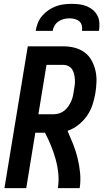

<svg xmlns="http://www.w3.org/2000/svg" viewBox="-20 -975 540 995"><path d="M3 0 124 -735H306Q337 -735 365.5 -728Q394 -721 417 -704.5Q440 -688 454 -663Q468 -638 474.5 -610Q481 -582 480 -551.5Q479 -521 474 -491Q469 -461 459 -431Q449 -401 430.5 -374.5Q412 -348 386 -327.5Q360 -307 330 -297Q345 -263 359 -228Q373 -193 382 -156Q391 -119 395 -79.5Q399 -40 393 0H280Q286 -39 282 -77Q278 -115 268 -151Q258 -187 244 -221Q230 -255 213 -287H163L116 0ZM179 -383H260Q274 -383 288.5 -388Q303 -393 314.5 -402.5Q326 -412 334.5 -424.5Q343 -437 349 -450.5Q355 -464 358 -478Q361 -492 363 -506Q366 -521 367.5 -535.5Q369 -550 368 -564Q367 -578 364 -591.5Q361 -605 353.5 -616Q346 -627 333.5 -633Q321 -639 306 -639H221ZM165 -815Q168 -835 176 -855.5Q184 -876 198.5 -893Q213 -910 231.5 -922.5Q250 -935 270 -942.5Q290 -950 311 -952.5Q332 -955 352 -955Q372 -955 392 -952.5Q412 -950 430 -942.5Q448 -935 462.5 -922.5Q477 -910 485.5 -893Q494 -876 495 -855.5Q496 -835 493 -815H405Q407 -829 404 -842.5Q401 -856 391 -864.5Q381 -873 367.5 -876.5Q354 -880 340 -880Q326 -880 311.5 -876.5Q297 -873 284 -864.5Q271 -856 263 -842.5Q255 -829 253 -815Z"/></svg>

Font: Iosevka Curly
Style: Bold Italic
Weight: 700
Italic angle: -9°
Monospace: yes
Designer: Belleve Invis
Foundry: Belleve Invis
Version: Version 22.1.2; ttfautohint (v1.8.4)